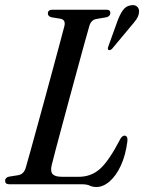

<svg xmlns="http://www.w3.org/2000/svg" viewBox="-24 -739 577 770"><path d="M304.5 0H13.5Q-3.5 0 -3.5 -14Q-3.5 -26.5 11.5 -30.5L49.5 -36.5Q72.5 -40.5 80 -69Q87 -92.5 99.2 -137Q111.5 -181.5 127 -238Q142.5 -294.5 159 -354.8Q175.5 -415 190.5 -471Q205.5 -527 217.2 -570.2Q229 -613.5 234.5 -635.5Q239.5 -658.5 220.5 -663.5L181 -670Q168 -674.5 168 -684.5Q168 -700 186 -700H403.5Q418.5 -700 418.5 -687Q418.5 -674.5 404 -670L360.5 -662.5Q340 -658 333.5 -632Q326.5 -608 314.2 -563.5Q302 -519 286.8 -463.2Q271.5 -407.5 255.5 -348.2Q239.5 -289 224.8 -234.2Q210 -179.5 199 -137.8Q188 -96 183 -75.5Q177.5 -51 187.2 -40.5Q197 -30 225 -30H292Q342 -30 377.5 -62.2Q413 -94.5 455 -175Q464.5 -195 475 -195Q489 -195 487 -173Q480 -117 461 -75.8Q442 -34.5 416 -11.8Q390 11 362.5 11Q347.5 11 336 5.5Q324.5 0 304.5 0ZM446.5 -653Q456.5 -680.5 468.5 -697.5Q480.5 -714.5 499.5 -717.5Q516.5 -721 525.8 -712.5Q535 -704 533.5 -690.5Q532.5 -675.5 522.8 -661.2Q513 -647 498.5 -631L426 -544Q418.5 -536 411.5 -538.5Q406 -541 410.5 -553Z"/></svg>

Font: Fraunces 144pt Soft
Style: Italic
Weight: 400
Italic angle: -16°
Version: Version 1.000;[b76b70a41]